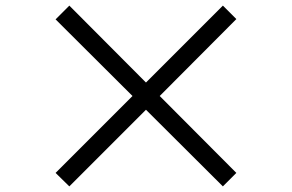

<svg xmlns="http://www.w3.org/2000/svg" viewBox="-20 -718 1040 684"><path d="M500 -327 227 -54 178 -102 452 -376 178 -649 227 -698 500 -424 774 -698 822 -650 549 -376 822 -102 774 -54Z"/></svg>

Font: Merged Yaku Han JP
Style: Regular
Weight: 400
Designer: Ryoko NISHIZUKA 西塚涼子 (kana, bopomofo & ideographs); Paul D. Hunt (Latin, Greek & Cyrillic); Sandoll Communications 산돌커뮤니
Foundry: Adobe
Version: Version 2.004